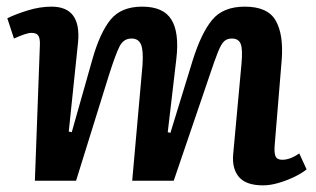

<svg xmlns="http://www.w3.org/2000/svg" viewBox="-20 -544 951 578"><path d="M409 -348Q412 -392 404.5 -410Q397 -428 376 -428Q352 -428 340 -404.5Q328 -381 308 -318L209 0H85L100 -407Q101 -428 95.5 -436.5Q90 -445 75 -445Q66 -445 53 -440.5Q40 -436 22 -428L2 -489Q26 -501 63 -512.5Q100 -524 135 -524Q225 -524 215 -417L187 -148L196 -146L258 -365Q281 -446 313 -485Q345 -524 408 -524Q472 -524 496 -485Q520 -446 511 -368L485 -146L493 -144L560 -362Q586 -445 619 -484.5Q652 -524 717 -524Q786 -524 810 -482Q834 -440 828 -363L807 -108Q805 -84 809.5 -73.5Q814 -63 830 -63Q853 -63 881 -82L903 -34Q888 -22 865 -11Q842 0 817.5 7Q793 14 772 14Q721 14 699.5 -11Q678 -36 682 -80L707 -352Q711 -396 704.5 -412Q698 -428 678 -428Q664 -428 655 -420Q646 -412 636 -387Q626 -362 609 -311L503 0H378Z"/></svg>

Font: Literata 12pt SemiBold
Style: Italic
Weight: 600
Italic angle: -2°
Designer: Latin by Veronika Burian and Jose Scaglione. Greek by Irene Vlachou. Cyrillic by Vera Evstafieva
Foundry: TypeTogether
Version: Version 3.002